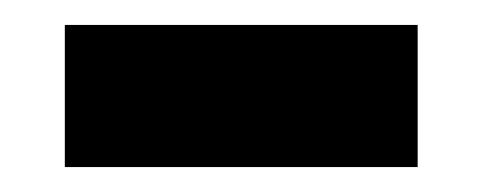

<svg xmlns="http://www.w3.org/2000/svg" viewBox="-20 -343 386 154"><path d="M32 -209V-323H315V-209Z"/></svg>

Font: Bricolage Grotesque 12pt SemiBold
Style: Regular
Weight: 600
Designer: Mathieu Triay
Foundry: Atelier Triay
Version: Version 1.001; ttfautohint (v1.8.4.7-5d5b);gftools[0.9.33.de